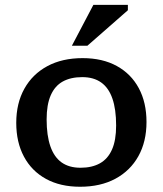

<svg xmlns="http://www.w3.org/2000/svg" viewBox="-20 -736 651 768"><path d="M302 -65Q348 -65 379.8 -82.8Q411.5 -100.5 428 -137.8Q444.5 -175 444.5 -234Q444.5 -299 429.5 -342Q414.5 -385 384.5 -406.2Q354.5 -427.5 309 -427.5Q263 -427.5 231.2 -410Q199.5 -392.5 183 -355Q166.5 -317.5 166.5 -258.5Q166.5 -194 181.5 -150.8Q196.5 -107.5 226.5 -86.2Q256.5 -65 302 -65ZM300.5 11Q221 11 163.8 -20.5Q106.5 -52 75.8 -109.5Q45 -167 45 -244.5Q45 -323 77.5 -381.2Q110 -439.5 169.5 -471.5Q229 -503.5 310.5 -503.5Q390 -503.5 447.2 -472Q504.5 -440.5 535.2 -383.2Q566 -326 566 -248Q566 -169.5 533.5 -111.2Q501 -53 441.5 -21Q382 11 300.5 11ZM267.5 -553 353.5 -716.5H491.5V-695L329.5 -553Z"/></svg>

Font: Newsreader 9pt Medium
Style: Regular
Weight: 500
Designer: Hugues Gentile
Foundry: Production Type
Version: Version 1.003